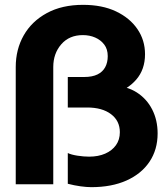

<svg xmlns="http://www.w3.org/2000/svg" viewBox="-20 -761 690 793"><path d="M357 12Q338 12 312.5 8.5Q287 5 260 -2V-129Q274 -122 300 -118Q326 -114 348 -114Q386 -114 414.5 -126.5Q443 -139 459 -161.5Q475 -184 475 -215Q475 -262 438.5 -289.5Q402 -317 340 -317H260V-443H328Q361 -443 382.5 -453.5Q404 -464 414.5 -483.5Q425 -503 425 -529Q425 -558 410.5 -577Q396 -596 373 -606Q350 -616 322 -616Q266 -616 233 -578Q200 -540 200 -484V0H45V-484Q45 -557 78 -615Q111 -673 173.5 -707Q236 -741 323 -741Q402 -741 459 -714Q516 -687 547.5 -641Q579 -595 579 -537Q579 -474 542.5 -432Q506 -390 447 -373L445 -407Q503 -406 544.5 -379.5Q586 -353 608.5 -309Q631 -265 631 -210Q631 -143 597.5 -93Q564 -43 502.5 -15.5Q441 12 357 12Z"/></svg>

Font: Azeret Mono
Style: Bold
Weight: 700
Designer: Martin Vácha
Foundry: Displaay
Version: Version 1.002